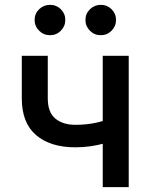

<svg xmlns="http://www.w3.org/2000/svg" viewBox="-20 -771 620 791"><path d="M290.5 -164.1Q187.5 -164.1 128.7 -214.4Q69.8 -264.6 69.8 -365.2V-541H176.8V-365.7Q176.8 -308.6 207.8 -282.7Q238.8 -256.8 290.5 -256.8Q338.4 -256.8 379.2 -266.1Q419.9 -275.4 462.9 -290V-197.3Q438 -188 410.6 -180.4Q383.3 -172.9 353.3 -168.5Q323.2 -164.1 290.5 -164.1ZM403.3 0V-541H510.3V0ZM395 -626Q368.7 -626 350.3 -644.5Q332 -663.1 332 -689Q332 -714.8 350.6 -732.9Q369.1 -751 395 -751Q421.4 -751 439.7 -732.9Q458 -714.8 458 -689Q458 -663.1 439.7 -644.5Q421.4 -626 395 -626ZM186 -626Q159.7 -626 141.1 -644.5Q122.6 -663.1 122.6 -689Q122.6 -714.8 141.1 -732.9Q159.7 -751 186 -751Q212.4 -751 230.7 -732.9Q249 -714.8 249 -689Q249 -663.1 230.7 -644.5Q212.4 -626 186 -626Z"/></svg>

Font: Inter 17pt Medium
Style: Regular
Weight: 500
Version: Version 4.001;git-66647c0bb